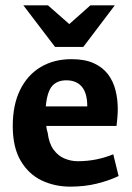

<svg xmlns="http://www.w3.org/2000/svg" viewBox="-20 -688 497 724"><path d="M244.9 15.8Q186.9 15.8 137.7 -7.3Q88.5 -30.5 58.3 -81.2Q28.1 -132 28.1 -212.9Q28.1 -292.3 55.7 -348.7Q83.3 -405.1 133.1 -435Q183 -464.9 249.9 -464.9Q300 -464.9 333.6 -449.6Q367.2 -434.3 387.1 -408.1Q407 -381.9 415.5 -347.9Q424.1 -313.8 424.1 -276.8Q424.1 -261.8 422.5 -243.1Q420.9 -224.3 419.4 -213.1H154.4Q155 -206.1 156.4 -199.9Q157.7 -193.7 159.8 -187.3Q164.6 -147.7 181.7 -124.1Q198.8 -100.5 223.1 -90.3Q247.5 -80.1 273 -80.1Q309.3 -80.1 342.2 -86.7Q375.1 -93.2 407.1 -106.2L427.2 -24.2Q391.2 -7 345.2 4.4Q299.1 15.8 244.9 15.8ZM152.6 -286.9H309.1Q309.1 -336.8 288.6 -361Q268.1 -385.2 229.9 -385.2Q196.2 -385.2 177 -364Q157.9 -342.7 152.6 -286.9ZM160.7 -668 241.3 -597.2 321 -668H413L294.1 -511H187.6L68 -668Z"/></svg>

Font: Ancizar Sans Thin
Style: Regular
Weight: 100
Designer: Cesar Puertas, Viviana Monsalve, Julian Moncada, Julian Prieto, Jose Castro, Mariel Hernandez, Felipe Aragon, Sara Alarc
Version: Version 8.100